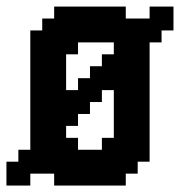

<svg xmlns="http://www.w3.org/2000/svg" viewBox="-20 -576 559 596"><path d="M0 -74.1H37V-111.1H74.1V-481.5H111.1V-518.5H148.1V-555.6H370.4V-518.5H444.4V-555.6H518.5V-481.5H481.5V-444.4H444.4V-74.1H407.4V-37H370.4V0H148.1V-37H74.1V0H0ZM185.2 -296.3H222.2V-333.3H259.3V-370.4H296.3V-407.4H333.3V-444.4H222.2V-407.4H185.2ZM296.3 -148.1H333.3V-296.3H296.3V-259.3H259.3V-222.2H222.2V-185.2H185.2V-148.1H222.2V-111.1H296.3Z"/></svg>

Font: Jersey 15
Style: Regular
Weight: 400
Designer: Sarah Cadigan-Fried
Version: Version 1.001; ttfautohint (v1.8.4.7-5d5b)